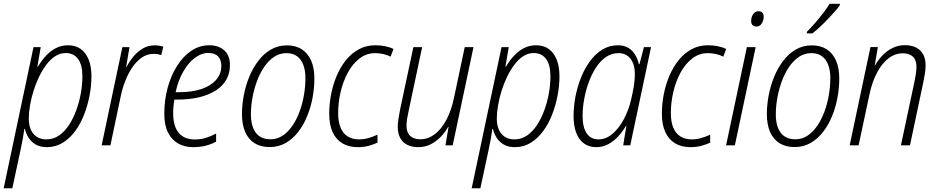

<svg xmlns="http://www.w3.org/2000/svg" viewBox="-51 -785 5063 1037"><path d="M-31.2 231.9 129.9 -530.3H168.9L150.9 -424.8H153.8Q172.4 -457 196.3 -482.9Q220.2 -508.8 250.2 -524.7Q280.3 -540.5 316.4 -540.5Q356.4 -540.5 384.3 -521Q412.1 -501.5 427.5 -463.9Q442.9 -426.3 442.9 -373Q442.9 -323.2 432.9 -270.3Q422.9 -217.3 403.8 -167.5Q384.8 -117.7 355.5 -77.6Q326.2 -37.6 287.8 -13.9Q249.5 9.8 201.7 9.8Q167 9.8 142.8 -3.9Q118.7 -17.6 104.2 -40Q89.8 -62.5 83.5 -88.9H80.6Q77.1 -63.5 71.8 -33.7Q66.4 -3.9 60.5 22.5L15.6 231.9ZM199.7 -32.2Q237.3 -32.2 267.8 -53.2Q298.3 -74.2 321.8 -110.1Q345.2 -146 361.3 -190.4Q377.4 -234.9 385.7 -281.7Q394 -328.6 394 -372.6Q394 -435.1 370.4 -466.8Q346.7 -498.5 303.7 -498.5Q273.9 -498.5 247.6 -481.7Q221.2 -464.8 199.2 -435.5Q177.2 -406.2 159.7 -369.6Q142.1 -333 129.9 -293.5Q117.7 -253.9 111.1 -215.6Q104.5 -177.2 104.5 -145.5Q104.5 -91.3 129.9 -61.8Q155.3 -32.2 199.7 -32.2Z M498 0 609.9 -530.3H648.4L630.4 -424.3H632.8Q648.4 -454.1 670.4 -480.5Q692.4 -506.8 720.7 -523.4Q749 -540 784.2 -540Q797.4 -540 809.3 -538.1Q821.3 -536.1 831.1 -532.7L819.8 -487.8Q811 -490.7 800.8 -492.4Q790.5 -494.1 777.8 -494.1Q744.6 -494.1 716.1 -474.9Q687.5 -455.6 665 -423.1Q642.6 -390.6 626.7 -350.8Q610.8 -311 602.1 -270L545.4 0Z M991.7 9.8Q946.3 9.8 911.1 -10Q876 -29.8 856.2 -69.6Q836.4 -109.4 836.4 -169.9Q836.4 -245.1 854.7 -311.8Q873 -378.4 905.8 -429.9Q938.5 -481.4 982.7 -511Q1026.9 -540.5 1078.6 -540.5Q1130.4 -540.5 1160.6 -512.7Q1190.9 -484.9 1190.9 -432.6Q1190.9 -391.1 1172.4 -356.7Q1153.8 -322.3 1117.2 -298.1Q1080.6 -273.9 1027.8 -260.5Q975.1 -247.1 907.2 -247.1H890.6Q887.7 -231.4 886 -212.4Q884.3 -193.4 884.3 -173.8Q884.3 -103 914.3 -67.4Q944.3 -31.7 1001.5 -31.7Q1034.2 -31.7 1062.3 -40.8Q1090.3 -49.8 1116.2 -63.5V-20Q1092.8 -6.8 1061.5 1.5Q1030.3 9.8 991.7 9.8ZM897.5 -287.1H916Q988.3 -287.1 1039.3 -304.9Q1090.3 -322.8 1117.4 -355Q1144.5 -387.2 1144.5 -429.7Q1144.5 -460.9 1127.2 -480Q1109.9 -499 1073.7 -499Q1037.1 -499 1001.7 -472.7Q966.3 -446.3 939 -398.7Q911.6 -351.1 897.5 -287.1Z M1405.8 9.3Q1357.4 9.3 1324 -11.7Q1290.5 -32.7 1273.2 -72.5Q1255.9 -112.3 1255.9 -168.5Q1255.9 -216.8 1265.4 -268.3Q1274.9 -319.8 1294.4 -368.2Q1314 -416.5 1343.3 -455.3Q1372.6 -494.1 1411.6 -517.1Q1450.7 -540 1498.5 -540Q1546.4 -540 1579.3 -518.6Q1612.3 -497.1 1629.6 -457.3Q1647 -417.5 1647 -361.3Q1647 -311 1637.5 -258.8Q1627.9 -206.5 1608.4 -158.4Q1588.9 -110.4 1559.8 -72.8Q1530.8 -35.2 1492.2 -12.9Q1453.6 9.3 1405.8 9.3ZM1410.2 -32.7Q1445.8 -32.7 1475.3 -52.2Q1504.9 -71.8 1527.8 -105.2Q1550.8 -138.7 1566.7 -181.4Q1582.5 -224.1 1590.6 -271Q1598.6 -317.9 1598.6 -363.8Q1598.6 -403.8 1587.4 -434.1Q1576.2 -464.4 1553.7 -481.2Q1531.2 -498 1496.1 -498Q1459.5 -498 1429.4 -478Q1399.4 -458 1376 -423.6Q1352.5 -389.2 1336.7 -346.2Q1320.8 -303.2 1312.5 -257.1Q1304.2 -210.9 1304.2 -167.5Q1304.2 -103 1330.8 -67.9Q1357.4 -32.7 1410.2 -32.7Z M1882.3 9.8Q1832.5 9.8 1797.9 -11.2Q1763.2 -32.2 1745.1 -72.3Q1727.1 -112.3 1727.1 -170.9Q1727.1 -222.2 1737.1 -274.7Q1747.1 -327.1 1767.3 -375Q1787.6 -422.9 1817.4 -460Q1847.2 -497.1 1887 -518.8Q1926.8 -540.5 1975.6 -540.5Q2003.4 -540.5 2029.1 -535.4Q2054.7 -530.3 2074.2 -520.5L2058.6 -479Q2041 -488.3 2019 -493.2Q1997.1 -498 1975.1 -498Q1928.7 -498 1891.4 -469.5Q1854 -440.9 1828.1 -393.6Q1802.2 -346.2 1788.8 -288.8Q1775.4 -231.4 1775.4 -173.3Q1775.4 -128.4 1788.1 -96.7Q1800.8 -64.9 1826.2 -48.6Q1851.6 -32.2 1888.2 -32.2Q1914.6 -32.2 1939 -39.3Q1963.4 -46.4 1987.8 -57.6V-14.6Q1967.3 -4.9 1940.9 2.4Q1914.6 9.8 1882.3 9.8Z M2208 9.8Q2173.3 9.8 2148.4 -2.9Q2123.5 -15.6 2110.4 -40Q2097.2 -64.5 2097.2 -100.6Q2097.2 -119.6 2101.3 -144.5Q2105.5 -169.4 2109.9 -193.4L2181.6 -530.3H2229L2156.7 -189Q2151.9 -166.5 2148.2 -145.8Q2144.5 -125 2144.5 -106.9Q2144.5 -69.8 2164.1 -51.3Q2183.6 -32.7 2219.7 -32.7Q2260.7 -32.7 2296.6 -59.6Q2332.5 -86.4 2359.6 -137Q2386.7 -187.5 2401.4 -258.3L2459 -530.3H2506.3L2394 0H2355L2371.6 -99.1H2369.1Q2354 -71.8 2330.3 -46.9Q2306.6 -22 2276.1 -6.1Q2245.6 9.8 2208 9.8Z M2496.6 231.9 2657.7 -530.3H2696.8L2678.7 -424.8H2681.6Q2700.2 -457 2724.1 -482.9Q2748 -508.8 2778.1 -524.7Q2808.1 -540.5 2844.2 -540.5Q2884.3 -540.5 2912.1 -521Q2939.9 -501.5 2955.3 -463.9Q2970.7 -426.3 2970.7 -373Q2970.7 -323.2 2960.7 -270.3Q2950.7 -217.3 2931.6 -167.5Q2912.6 -117.7 2883.3 -77.6Q2854 -37.6 2815.7 -13.9Q2777.3 9.8 2729.5 9.8Q2694.8 9.8 2670.7 -3.9Q2646.5 -17.6 2632.1 -40Q2617.7 -62.5 2611.3 -88.9H2608.4Q2605 -63.5 2599.6 -33.7Q2594.2 -3.9 2588.4 22.5L2543.5 231.9ZM2727.5 -32.2Q2765.1 -32.2 2795.7 -53.2Q2826.2 -74.2 2849.6 -110.1Q2873 -146 2889.2 -190.4Q2905.3 -234.9 2913.6 -281.7Q2921.9 -328.6 2921.9 -372.6Q2921.9 -435.1 2898.2 -466.8Q2874.5 -498.5 2831.5 -498.5Q2801.8 -498.5 2775.4 -481.7Q2749 -464.8 2727.1 -435.5Q2705.1 -406.2 2687.5 -369.6Q2669.9 -333 2657.7 -293.5Q2645.5 -253.9 2638.9 -215.6Q2632.3 -177.2 2632.3 -145.5Q2632.3 -91.3 2657.7 -61.8Q2683.1 -32.2 2727.5 -32.2Z M3169.4 9.8Q3130.9 9.8 3103.3 -10Q3075.7 -29.8 3061.3 -67.4Q3046.9 -105 3046.9 -157.7Q3046.9 -207.5 3056.6 -260.5Q3066.4 -313.5 3085.9 -363.3Q3105.5 -413.1 3134.5 -453.1Q3163.6 -493.2 3201.7 -516.8Q3239.7 -540.5 3286.1 -540.5Q3320.3 -540.5 3343.3 -526.1Q3366.2 -511.7 3379.9 -488.5Q3393.6 -465.3 3399.4 -438.5H3402.8L3426.8 -530.3H3465.3L3353 0H3314.9L3332 -104.5H3329.6Q3312 -74.7 3288.1 -48.6Q3264.2 -22.5 3234.4 -6.3Q3204.6 9.8 3169.4 9.8ZM3181.6 -32.2Q3221.7 -32.2 3256.6 -61.8Q3291.5 -91.3 3317.9 -140.4Q3344.2 -189.5 3357.9 -248Q3367.2 -287.1 3372.6 -321.3Q3377.9 -355.5 3377.9 -384.8Q3377.9 -437.5 3354.2 -467.8Q3330.6 -498 3289.1 -498Q3252.4 -498 3221.9 -477.1Q3191.4 -456.1 3168.2 -420.7Q3145 -385.3 3128.9 -341.1Q3112.8 -296.9 3104.2 -249.8Q3095.7 -202.6 3095.7 -159.2Q3095.7 -96.2 3118.2 -64.2Q3140.6 -32.2 3181.6 -32.2Z M3679.2 9.8Q3629.4 9.8 3594.7 -11.2Q3560.1 -32.2 3542 -72.3Q3523.9 -112.3 3523.9 -170.9Q3523.9 -222.2 3533.9 -274.7Q3543.9 -327.1 3564.2 -375Q3584.5 -422.9 3614.3 -460Q3644 -497.1 3683.8 -518.8Q3723.6 -540.5 3772.5 -540.5Q3800.3 -540.5 3825.9 -535.4Q3851.6 -530.3 3871.1 -520.5L3855.5 -479Q3837.9 -488.3 3815.9 -493.2Q3793.9 -498 3772 -498Q3725.6 -498 3688.2 -469.5Q3650.9 -440.9 3625 -393.6Q3599.1 -346.2 3585.7 -288.8Q3572.3 -231.4 3572.3 -173.3Q3572.3 -128.4 3585 -96.7Q3597.7 -64.9 3623 -48.6Q3648.4 -32.2 3685.1 -32.2Q3711.4 -32.2 3735.8 -39.3Q3760.3 -46.4 3784.7 -57.6V-14.6Q3764.2 -4.9 3737.8 2.4Q3711.4 9.8 3679.2 9.8Z M3870.6 0 3982.9 -530.3H4030.3L3918 0ZM4035.2 -641.6Q4021.5 -641.6 4013.7 -649.4Q4005.9 -657.2 4005.9 -671.9Q4005.9 -684.6 4010.3 -696.5Q4014.6 -708.5 4023.7 -716.3Q4032.7 -724.1 4045.9 -724.1Q4060.1 -724.1 4066.9 -716.3Q4073.7 -708.5 4073.7 -694.3Q4073.7 -674.8 4063.2 -658.2Q4052.7 -641.6 4035.2 -641.6Z M4240.7 9.3Q4192.4 9.3 4158.9 -11.7Q4125.5 -32.7 4108.2 -72.5Q4090.8 -112.3 4090.8 -168.5Q4090.8 -216.8 4100.3 -268.3Q4109.9 -319.8 4129.4 -368.2Q4148.9 -416.5 4178.2 -455.3Q4207.5 -494.1 4246.6 -517.1Q4285.6 -540 4333.5 -540Q4381.3 -540 4414.3 -518.6Q4447.3 -497.1 4464.6 -457.3Q4481.9 -417.5 4481.9 -361.3Q4481.9 -311 4472.4 -258.8Q4462.9 -206.5 4443.4 -158.4Q4423.8 -110.4 4394.8 -72.8Q4365.7 -35.2 4327.1 -12.9Q4288.6 9.3 4240.7 9.3ZM4245.1 -32.7Q4280.8 -32.7 4310.3 -52.2Q4339.8 -71.8 4362.8 -105.2Q4385.7 -138.7 4401.6 -181.4Q4417.5 -224.1 4425.5 -271Q4433.6 -317.9 4433.6 -363.8Q4433.6 -403.8 4422.4 -434.1Q4411.1 -464.4 4388.7 -481.2Q4366.2 -498 4331.1 -498Q4294.4 -498 4264.4 -478Q4234.4 -458 4210.9 -423.6Q4187.5 -389.2 4171.6 -346.2Q4155.8 -303.2 4147.5 -257.1Q4139.2 -210.9 4139.2 -167.5Q4139.2 -103 4165.8 -67.9Q4192.4 -32.7 4245.1 -32.7ZM4307.1 -604.5 4306.6 -612.8Q4329.6 -635.7 4352.8 -662.6Q4376 -689.5 4396.5 -716.3Q4417 -743.2 4429.7 -764.6H4484.9V-756.3Q4473.6 -740.7 4455.8 -720.5Q4438 -700.2 4417.2 -678.7Q4396.5 -657.2 4375.7 -637.9Q4355 -618.7 4336.4 -604.5Z M4538.1 0 4650.4 -530.8H4690.4L4673.3 -431.2H4674.8Q4690.4 -459.5 4713.9 -484.4Q4737.3 -509.3 4768.3 -525.1Q4799.3 -541 4836.4 -541Q4871.1 -541 4896.2 -528.6Q4921.4 -516.1 4934.8 -491.7Q4948.2 -467.3 4948.2 -431.2Q4948.2 -410.6 4944.1 -384.8Q4939.9 -358.9 4934.6 -335L4863.8 0H4814.9L4887.2 -339.8Q4892.1 -362.3 4895.5 -384.3Q4898.9 -406.2 4898.9 -424.3Q4898.9 -460.9 4879.6 -479Q4860.4 -497.1 4825.2 -497.1Q4783.7 -497.1 4748.5 -470.5Q4713.4 -443.8 4686.3 -393.6Q4659.2 -343.3 4644.5 -272.9L4586.4 0Z"/></svg>

Font: Open Sans SemiCondensed Light
Style: Italic
Weight: 300
Width: 4
Italic angle: -12°
Designer: Monotype Design Team
Foundry: Monotype Imaging Inc.
Version: Version 3.000